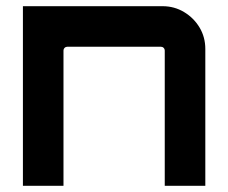

<svg xmlns="http://www.w3.org/2000/svg" viewBox="-20 -600 736 620"><path d="M54 0V-580H505Q543 -580 574.5 -561Q606 -542 624.5 -511Q643 -480 643 -442V0H512V-437Q512 -442 508.5 -445.5Q505 -449 500 -449H197Q192 -449 188.5 -445.5Q185 -442 185 -437V0Z"/></svg>

Font: Orbitron
Style: Bold
Weight: 700
Designer: Matt McInerney
Foundry: The League of Moveable Type
Version: Version 2.001